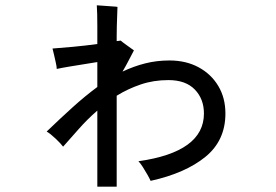

<svg xmlns="http://www.w3.org/2000/svg" viewBox="-20 -618 1040 724"><path d="M347 86V-201Q308 -167 276 -130.5Q244 -94 218 -65Q209 -77 190 -95Q171 -113 156 -122Q208 -172 254.5 -214Q301 -256 347 -290V-384Q323 -380 294.5 -375.5Q266 -371 239 -366.5Q212 -362 194 -358Q194 -366 190.5 -381.5Q187 -397 183.5 -412.5Q180 -428 178 -435Q208 -437 255.5 -441.5Q303 -446 347 -452V-474Q347 -494 347 -518Q347 -542 346.5 -564Q346 -586 345 -598Q350 -598 367 -596.5Q384 -595 401.5 -594Q419 -593 423 -592Q423 -585 422 -564Q421 -543 420.5 -519Q420 -495 420 -480V-463Q425 -464 428.5 -464Q432 -464 435 -465Q443 -458 460 -446Q477 -434 485 -428Q478 -415 467 -393.5Q456 -372 442 -348Q484 -368 527.5 -379Q571 -390 619 -390Q681 -390 728.5 -364.5Q776 -339 803 -294Q830 -249 830 -190Q830 -88 754.5 -26.5Q679 35 548 64Q544 55 535.5 40Q527 25 518 11Q509 -3 502 -10Q749 -45 749 -190Q749 -245 714.5 -280.5Q680 -316 615 -316Q559 -316 510.5 -299.5Q462 -283 420 -257V86Z"/></svg>

Font: Zen Kaku Gothic Antique Medium
Style: Regular
Weight: 500
Designer: Yoshimichi Ohira
Foundry: Positype
Version: Version 1.002